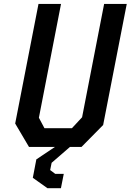

<svg xmlns="http://www.w3.org/2000/svg" viewBox="-20 -750 667 980"><path d="M128 0H260.5L165.5 63.5L147.5 157.5L222 210.5H291L305.5 137.5H262L236 118L243.5 81L337 0H396L506.5 -112L627 -730H511.5L399 -151.5L347 -95.5H207L178.5 -149L291.5 -730H176.5L57.5 -119.5Z"/></svg>

Font: Monaspace Krypton Medium
Style: Italic
Weight: 500
Italic angle: -11°
Designer: Riley Cran & the Lettermatic Team
Foundry: Lettermatic
Version: Version 1.101 (Monaspace Krypton)